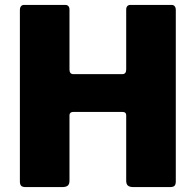

<svg xmlns="http://www.w3.org/2000/svg" viewBox="-20 -762 797 782"><path d="M277 -306Q271 -306 267 -302.5Q263 -299 263 -293V-26Q263 -12 256 -6Q249 0 233 0H85Q71 0 66 -5.5Q61 -11 61 -23V-721Q61 -731 65.5 -736.5Q70 -742 78 -742H246Q254 -742 258.5 -737Q263 -732 263 -723V-479Q263 -460 279 -460H478Q494 -460 494 -479V-723Q494 -732 498.5 -737Q503 -742 511 -742H679Q687 -742 691.5 -736.5Q696 -731 696 -721V-23Q696 -11 691 -5.5Q686 0 672 0H524Q508 0 501 -6Q494 -12 494 -26V-293Q494 -299 490.5 -302.5Q487 -306 480 -306Z"/></svg>

Font: Libre Franklin ExtraBold
Style: Regular
Weight: 800
Designer: Pablo Impallari, Rodrigo Fuenzalida
Foundry: Impallari Type
Version: Version 1.002; ttfautohint (v1.5)